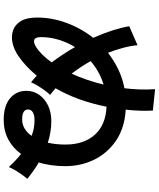

<svg xmlns="http://www.w3.org/2000/svg" viewBox="70 -907 860 1040"><g transform="rotate(90 500.0 -387.0)"><path d="M630 23Q554 23 513 -11Q472 -45 472 -100Q472 -138 493 -168.5Q514 -199 551 -217Q588 -235 636 -235Q666 -235 695.5 -230Q725 -225 753 -216Q758 -238 760.5 -262Q763 -286 763 -311Q763 -412 709.5 -471Q656 -530 558 -534Q543 -458 518 -388Q493 -318 458 -258Q476 -242 494 -228Q483 -218 469 -198.5Q455 -179 443 -159Q431 -139 426 -125Q417 -132 408 -140Q399 -148 390 -156Q365 -126 338 -100.5Q311 -75 281 -55Q248 -33 212.5 -25Q177 -17 145.5 -27.5Q114 -38 94.5 -69.5Q75 -101 75 -158Q75 -238 104 -317Q133 -396 185 -462Q137 -570 122 -657L225 -702Q228 -665 239 -624Q250 -583 266 -542Q307 -574 355.5 -597.5Q404 -621 458 -631Q463 -672 464.5 -713.5Q466 -755 463 -797L579 -785Q581 -748 579.5 -711Q578 -674 574 -638Q673 -632 741 -586Q809 -540 844.5 -468Q880 -396 880 -311Q880 -232 860 -167Q886 -152 908.5 -135.5Q931 -119 949 -105Q940 -95 926.5 -76.5Q913 -58 901.5 -38Q890 -18 885 -5Q868 -23 850 -40Q832 -57 814 -71Q781 -26 734.5 -1.5Q688 23 630 23ZM232 -151Q276 -178 318 -237Q296 -266 275 -298Q254 -330 235 -363Q210 -323 195.5 -275.5Q181 -228 181 -178Q181 -149 195 -143Q209 -137 232 -151ZM379 -345Q415 -423 438 -518Q368 -497 311 -448Q342 -393 379 -345ZM627 -77Q654 -77 676.5 -90.5Q699 -104 716 -128Q696 -136 675 -140Q654 -144 631 -144Q604 -144 588.5 -135Q573 -126 573 -109Q573 -77 627 -77Z"/></g></svg>

Font: Zen Kaku Gothic New
Style: Bold
Weight: 700
Designer: Yoshimichi Ohira
Foundry: Positype
Version: Version 1.002